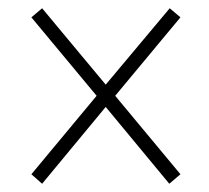

<svg xmlns="http://www.w3.org/2000/svg" viewBox="-20 -593 505 465"><path d="M82 -148 56 -171 214 -361 56 -551 82 -573 236 -388 391 -573 417 -551 259 -361 417 -171 390 -148 236 -334Z"/></svg>

Font: Noto Serif Khmer Condensed ExtraLight
Style: Regular
Weight: 250
Width: 3
Designer: Danh Hong and the Monotype Design Team
Foundry: Monotype Imaging Inc.
Version: Version 2.004